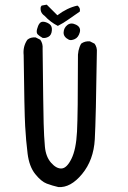

<svg xmlns="http://www.w3.org/2000/svg" viewBox="-20 -797 540 812"><path d="M226.6 -5.9Q201.2 -11.7 177.7 -20.5Q154.3 -29.3 128.9 -61Q103.5 -92.8 96.7 -147.5Q89.8 -202.1 86.4 -263.7Q83 -325.2 80.1 -563.5Q76.2 -600.6 95.7 -628.9Q109.4 -640.6 130.9 -638.7L150.4 -628.9Q162.1 -612.3 160.2 -590.8Q163.1 -332 164.6 -275.9Q166 -219.7 169.9 -176.8Q173.8 -133.8 196.3 -108.4Q218.8 -83 240.7 -84.5Q262.7 -85.9 282.2 -125.5Q301.8 -165 305.7 -240.2Q309.6 -315.4 309.6 -547.9Q307.6 -585 323.2 -612.3Q338.9 -624 360.4 -622.1L379.9 -612.3Q391.6 -596.7 389.6 -575.2Q385.7 -295.9 380.9 -208Q376 -120.1 327.1 -61Q278.3 -2 226.6 -5.9ZM271.5 -628.9Q248 -640.6 249 -660.2Q250 -679.7 265.1 -691.4Q280.3 -703.1 301.8 -692.4Q323.2 -681.6 317.4 -660.2Q311.5 -638.7 296.4 -631.8Q281.2 -625 271.5 -628.9ZM160.2 -636.7Q146.5 -644.5 139.6 -651.4Q132.8 -658.2 136.7 -673.8Q140.6 -689.5 147.5 -698.2Q154.3 -707 167.5 -704.6Q180.7 -702.1 190.9 -693.8Q201.2 -685.5 199.2 -667Q197.3 -648.4 185.1 -641.6Q172.9 -634.8 160.2 -636.7ZM224.6 -687.5Q193.4 -703.1 168 -730.5Q148.4 -744.1 152.3 -767.6L156.2 -773.4L177.7 -777.3L222.7 -732.4Q263.7 -763.7 307.6 -773.4Q321.3 -763.7 317.4 -748Q293.9 -732.4 271 -715.8Q248 -699.2 224.6 -687.5Z"/></svg>

Font: JasonHandwriting1
Style: Regular
Weight: 400
Version: Version 1.48.20